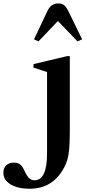

<svg xmlns="http://www.w3.org/2000/svg" viewBox="-185 -870 518 1147"><path d="M-8.5 257.5Q-79.5 257.5 -122.2 231.2Q-165 205 -165 162Q-165 134 -148 117.8Q-131 101.5 -102.5 101.5Q-79.5 101.5 -65.5 112Q-51.5 122.5 -40 148Q-24.5 181.5 -11.5 194.2Q1.5 207 21 207Q96 207 96 47V-439.5L15 -466V-487L215 -534.5H232V-92.5Q232 -26.5 228.8 15Q225.5 56.5 217 85Q208.5 113.5 192.5 140.5Q126 257.5 -8.5 257.5ZM45 -623 18 -635 100 -807.5Q121 -849.5 163 -849.5Q184 -849.5 197 -839.8Q210 -830 221.5 -807.5L305.5 -635L277.5 -623L161 -744.5Z"/></svg>

Font: Libre Caslon Text SemiBold
Style: Regular
Weight: 600
Designer: Pablo Impallari, Rodrigo Fuenzalida, Katja Schimmel
Foundry: Pablo Impallari, Rodrigo Fuenzalida
Version: Version 2.000